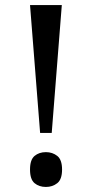

<svg xmlns="http://www.w3.org/2000/svg" viewBox="-20 -734 364 761"><path d="M139 -207 99 -714H225L185 -207ZM162 7Q135 7 117 -8Q99 -23 99 -62Q99 -101 117 -116Q135 -131 162 -131Q188 -131 207 -116Q226 -101 226 -62Q226 -23 207 -8Q188 7 162 7Z"/></svg>

Font: Noto Serif Khmer SemiCondensed Medium
Style: Regular
Weight: 500
Width: 4
Designer: Danh Hong and the Monotype Design Team
Foundry: Monotype Imaging Inc.
Version: Version 2.004; ttfautohint (v1.8.4.7-5d5b)